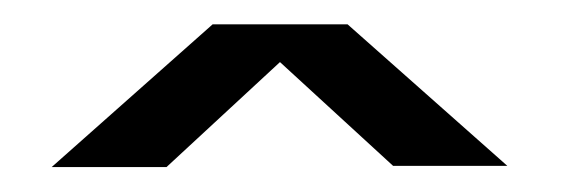

<svg xmlns="http://www.w3.org/2000/svg" viewBox="-20 -743 464 158"><path d="M22.5 -605.5H117L244 -723H155ZM303.5 -606.5H397.5L266 -723H176.5Z"/></svg>

Font: Anybody SemiExpanded SemiBold
Style: Regular
Weight: 600
Width: 6
Designer: Tyler Finck
Foundry: Etcetera Type Company
Version: Version 1.113;gftools[0.9.25]